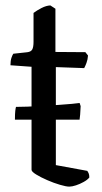

<svg xmlns="http://www.w3.org/2000/svg" viewBox="-20 -694 381 714"><path d="M35.5 -249Q35.5 -271.2 36.9 -282.3Q38.3 -293.3 39.5 -296.5Q55.4 -296.5 81.9 -297.4Q108.4 -298.3 138.8 -300.2Q169.3 -302.1 198 -303.9Q226.6 -305.6 247.6 -307.8Q268.5 -310 276.1 -311L279.9 -299.4Q279.1 -279.5 278.1 -267.8Q277.1 -256 275.9 -249ZM237.7 0Q226 0 203 -6.8Q180 -13.5 155.8 -24.1Q131.5 -34.6 114.4 -45.2Q97.3 -55.7 97.3 -62.5V-445.7L18.9 -451.3Q18.9 -468.6 22.8 -479.6Q26.6 -490.7 29.6 -494.2L81.4 -499.8Q95.5 -501.5 100.1 -510.4Q104.7 -519.3 104.7 -538.4V-645.9Q116.6 -655 134.4 -664.2Q152.2 -673.3 167.3 -673.8L186.1 -661.5V-500.8L297.5 -500L307.3 -487.5Q306.3 -472.4 301.5 -459.8Q296.8 -447.3 293 -440.7L187.7 -444.5V-80L304.7 -58.6Q306.7 -55.8 309.5 -49.9Q312.2 -44 312.2 -34Q305.5 -25.4 291.3 -17.5Q277.1 -9.5 262.5 -4.8Q247.8 0 237.7 0Z"/></svg>

Font: Texturina Medium
Style: Regular
Weight: 500
Designer: Guillermo Torres Carreño
Foundry: Omnibus-Type
Version: Version 1.003